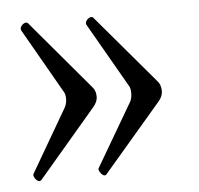

<svg xmlns="http://www.w3.org/2000/svg" viewBox="-37 -434 460 443"><g transform="rotate(-5 193.0 -212.5)"><path d="M43 -32.2Q37.6 -25.4 29.8 -33.2Q22 -42.5 25.9 -47.9L110.8 -193.8Q115.2 -202.6 115.2 -212.9Q115.2 -225.1 109.9 -231.9L25.9 -378.9Q22.9 -385.3 29.8 -392.1Q38.1 -398.9 43 -394L175.8 -236.8Q186 -226.6 186 -211.9Q186 -199.7 175.8 -188ZM193.8 -32.2Q189 -25.4 181.2 -33.2Q172.9 -43 176.8 -47.9L262.2 -193.8Q266.1 -201.7 266.1 -212.9Q266.1 -225.6 261.2 -231.9L176.8 -378.9Q173.8 -384.8 181.2 -392.1Q189.5 -398.4 193.8 -394L327.1 -236.8Q336.9 -227.1 336.9 -211.9Q336.9 -199.2 327.1 -188Z"/></g></svg>

Font: Junicode SmCond
Style: Regular
Weight: 400
Width: 4
Designer: Peter S. Baker
Version: Version 2.206